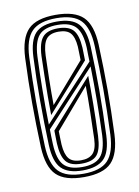

<svg xmlns="http://www.w3.org/2000/svg" viewBox="-74 -658 519 716"><g transform="rotate(-10 186.0 -300.0)"><path d="M186.5 7.2Q115 7.2 82.8 -23.8Q50.5 -54.8 47 -130Q43.5 -219.2 43.4 -298.8Q43.2 -378.2 47 -469Q50.5 -543 82 -575.1Q113.5 -607.2 186.5 -607.2Q257.8 -607.2 290 -576.1Q322.2 -545 325.5 -469.8Q329 -377.8 329.1 -298.4Q329.2 -219 325.5 -131.2Q322.2 -57.2 291 -25Q259.8 7.2 186.5 7.2ZM186.5 -5.5Q251.2 -5.5 279.1 -34.6Q307 -63.8 310.2 -131.5Q314 -223.5 313.8 -304.4Q313.5 -385.2 310.2 -467Q307.5 -535.5 279.6 -565Q251.8 -594.5 186.5 -594.5Q122.2 -594.5 93.9 -565.6Q65.5 -536.8 62.5 -468.8Q59 -383.5 58.9 -302.9Q58.8 -222.2 62.2 -132.8Q65 -64 93.2 -34.8Q121.5 -5.5 186.5 -5.5ZM186.5 -18.2Q130.8 -18.2 105.5 -44Q80.2 -69.8 77.5 -133.2Q74.2 -218.8 74.2 -302.8Q74.2 -386.8 77.8 -466.2Q80.5 -529 105 -555.4Q129.5 -581.8 186.5 -581.8Q243 -581.8 267.6 -555.5Q292.2 -529.2 295 -467Q298.2 -382.8 298.4 -302.6Q298.5 -222.5 294.8 -131.5Q292 -67.8 266 -43Q240 -18.2 186.5 -18.2ZM90.8 -208.5 281 -414Q280.5 -425.5 280.2 -439Q280 -452.5 279.8 -466.2Q277.2 -522 256.4 -545.5Q235.5 -569 186.5 -569Q137 -569 116.2 -545.1Q95.5 -521.2 93 -465.5Q90.5 -404.8 89.9 -338.9Q89.2 -273 90.8 -208.5ZM105.5 -242Q105 -272.5 105.2 -312.2Q105.5 -352 106.4 -392.4Q107.2 -432.8 108.2 -465Q110.5 -515 128 -535.6Q145.5 -556.2 186.5 -556.2Q226 -556.2 243.6 -536.9Q261.2 -517.5 264 -470Q264.2 -464 264.5 -452.5Q264.8 -441 265 -431.4Q265.2 -421.8 265.2 -421ZM121 -277 249.2 -424.8Q249 -435 248.6 -450.2Q248.2 -465.5 247.8 -476.2Q245 -513 231.1 -528.2Q217.2 -543.5 186.5 -543.5Q153.5 -543.5 139.5 -525.5Q125.5 -507.5 123.8 -464.2Q122.2 -423.8 121.4 -374Q120.5 -324.2 121 -277ZM186.5 -31Q234.2 -31 255.6 -54Q277 -77 279.8 -134.5Q282.2 -199.8 282.8 -264.5Q283.2 -329.2 281.8 -395.2L91.5 -190Q91.5 -178.5 92 -162.4Q92.5 -146.2 93 -133.8Q95.5 -77.5 116.6 -54.2Q137.8 -31 186.5 -31ZM186.5 -43.8Q144.2 -43.8 127.4 -64.9Q110.5 -86 108.2 -134.8Q108 -145 107.6 -163.1Q107.2 -181.2 107.2 -182.8L267 -362.2Q267.8 -311.5 267.2 -254.8Q266.8 -198 264.2 -135Q262 -83.8 245.1 -63.8Q228.2 -43.8 186.5 -43.8ZM186.5 -56.5Q216.5 -56.5 231.5 -72Q246.5 -87.5 248.2 -126.8Q249.8 -174.8 250.9 -229.2Q252 -283.8 251.5 -327L123 -177.5Q123.2 -168 123.6 -154Q124 -140 124.5 -127Q127 -90 140.6 -73.2Q154.2 -56.5 186.5 -56.5Z"/></g></svg>

Font: Big Shoulders Inline Display Medium
Style: Regular
Weight: 500
Designer: Patric King
Foundry: XO Type Co
Version: Version 1.000